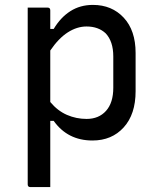

<svg xmlns="http://www.w3.org/2000/svg" viewBox="-20 -563 640 783"><path d="M93 -532H174Q185 -532 185 -521V-445H199Q227 -492 267 -517.5Q307 -543 359 -543Q436 -543 484.5 -491Q533 -439 533 -347V-191Q533 -97 484.5 -43.5Q436 10 357 10Q256 10 199 -70H185V200H104Q93 200 93 189ZM333 -455Q294 -455 256.5 -431Q219 -407 185 -357V-147Q215 -111 253 -94.5Q291 -78 333 -78Q383 -78 412.5 -111Q442 -144 442 -205V-333Q442 -394 411 -427Q381 -455 333 -455Z"/></svg>

Font: Recursive Sn Lnr St
Style: Regular
Weight: 400
Version: Version 1.079;hotconv 1.0.112;makeotfexe 2.5.65598; ttfautoh